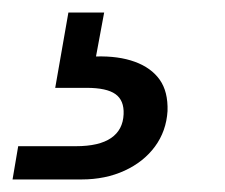

<svg xmlns="http://www.w3.org/2000/svg" viewBox="-109 -27 358 306"><path d="M-89 259 -80 206H12Q49 206 68 193Q87 180 88 155Q89 133 75 123Q61 113 29 113H-21L0 -7H57L44 63Q80 62 106 71.5Q132 81 145.5 100Q159 119 158 150Q156 182 138 206.5Q120 231 89.5 245Q59 259 21 259Z"/></svg>

Font: DM Sans 28pt
Style: Italic
Weight: 400
Italic angle: -10°
Version: Version 4.004;gftools[0.9.30]